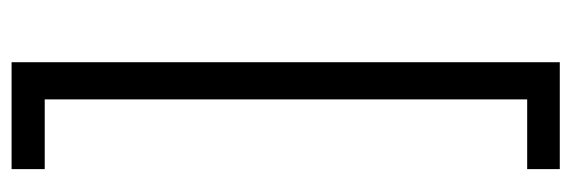

<svg xmlns="http://www.w3.org/2000/svg" viewBox="-344 -498 977 328"><g transform="rotate(-90 144.0 -334.5)"><path d="M18.6 133.8V78.1H137.7V-746.1H18.6V-802.7H201.2V133.8Z"/></g></svg>

Font: Pretendard GOV Light
Style: Regular
Weight: 300
Designer: Base glyphs from Inter by Rasmus Andersson; Hangeul glyphs from Noto Sans CJK(Source Han Sans) by Jang Soo-young and Kan
Foundry: Kil Hyung-jin
Version: Version 1.309